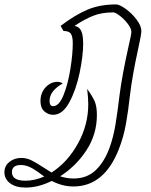

<svg xmlns="http://www.w3.org/2000/svg" viewBox="-197 -511 682 868"><path d="M442 -371Q442 -354 427 -287Q401 -168 391 -84Q383 -11 372.5 48.5Q362 108 340 164Q274 332 135 332Q85 332 37 307Q-24 337 -81 337Q-126 337 -151.5 317.5Q-177 298 -177 268Q-177 239 -154.5 221Q-132 203 -101 203Q-77 203 -55.5 213.5Q-34 224 -2 245L36 269Q108 223 155 138.5Q202 54 202 -40Q202 -69 197 -109Q221 -76 231 -53Q241 -30 241 9Q241 96 194 168Q147 240 75 286Q105 296 135 296Q196 296 235.5 258.5Q275 221 299 155Q316 107 325 52.5Q334 -2 344 -85Q355 -170 383 -296Q397 -357 397 -366Q397 -382 381 -403Q365 -424 345 -439.5Q325 -455 315 -455Q263 -455 224 -439.5Q185 -424 140 -394Q162 -390 170.5 -370.5Q179 -351 179 -314Q179 -259 163 -182Q147 -105 116.5 -48.5Q86 8 43 8Q21 8 3.5 -7.5Q-14 -23 -14 -54Q-14 -91 9 -116Q32 -141 63 -141Q75 -141 87 -134Q27 -100 27 -55Q27 -31 43 -31Q70 -31 90 -80.5Q110 -130 121 -198Q132 -266 132 -316Q132 -344 124 -357.5Q116 -371 90 -371L77 -394Q143 -444 199 -467.5Q255 -491 328 -491Q343 -491 371 -471Q399 -451 420.5 -422.5Q442 -394 442 -371ZM3 287Q-4 282 -26 266Q-48 250 -66.5 242.5Q-85 235 -103 235Q-143 235 -143 267Q-143 306 -82 306Q-41 306 3 287Z"/></svg>

Font: Charmonman
Style: Regular
Weight: 400
Designer: Ekaluck Peanpanawate
Foundry: Cadson Demak Co.,Ltd.
Version: Version 1.000; ttfautohint (v1.6)